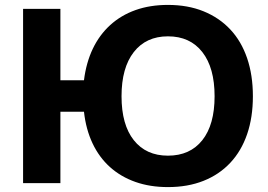

<svg xmlns="http://www.w3.org/2000/svg" viewBox="-20 -746 1091 782"><path d="M74 0V-710H226V-419H322Q331 -491 358 -547.5Q385 -604 429 -644Q473 -684 532 -705Q591 -726 664 -726Q745 -726 809 -700Q873 -674 918 -626Q963 -578 986.5 -509Q1010 -440 1010 -354Q1010 -268 986.5 -199.5Q963 -131 918 -83Q873 -35 809 -9.5Q745 16 664 16Q591 16 531.5 -5Q472 -26 428 -65.5Q384 -105 357 -162Q330 -219 322 -291H226V0ZM664 -112Q754 -112 804 -175Q854 -238 854 -354Q854 -470 804 -534Q754 -598 664 -598Q575 -598 525 -534Q475 -470 475 -354Q475 -238 525 -175Q575 -112 664 -112Z"/></svg>

Font: Geist
Style: Bold
Weight: 400
Designer: Basement.studio, Andrés Briganti, Mateo Zaragoza
Foundry: Basement.studio, Vercel, Andrés Briganti, Guido Ferreyra, Mateo Zaragoza
Version: Version 1.401